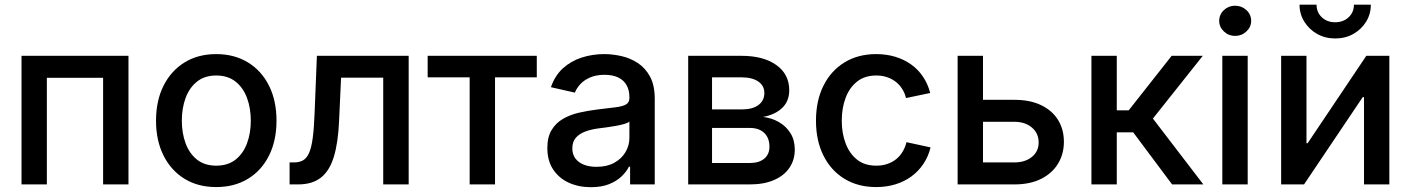

<svg xmlns="http://www.w3.org/2000/svg" viewBox="-20 -778 5952 810"><path d="M522 -542.5V0H415V-449.7H177.7V0H70.8V-542.5Z M892.1 11.2Q815.4 11.2 758.5 -23.7Q701.7 -58.6 669.9 -121.8Q638.2 -185.1 638.2 -268.6Q638.2 -353 669.9 -416.3Q701.7 -479.5 758.5 -514.6Q815.4 -549.8 892.1 -549.8Q968.8 -549.8 1026.1 -514.6Q1083.5 -479.5 1115 -416.3Q1146.5 -353 1146.5 -268.6Q1146.5 -185.1 1115 -121.8Q1083.5 -58.6 1026.1 -23.7Q968.8 11.2 892.1 11.2ZM892.1 -79.1Q941.4 -79.1 973.9 -104.7Q1006.3 -130.4 1022.2 -173.6Q1038.1 -216.8 1038.1 -268.6Q1038.1 -321.3 1022.2 -364.5Q1006.3 -407.7 973.9 -433.6Q941.4 -459.5 892.1 -459.5Q843.3 -459.5 811 -433.6Q778.8 -407.7 762.9 -364.5Q747.1 -321.3 747.1 -268.6Q747.1 -216.8 762.9 -173.6Q778.8 -130.4 811 -104.7Q843.3 -79.1 892.1 -79.1Z M1201.7 0V-92.8H1220.7Q1243.2 -92.8 1258.5 -101.6Q1273.9 -110.4 1283.9 -132.8Q1293.9 -155.3 1299.3 -195.6Q1304.7 -235.8 1307.1 -298.3L1316.9 -542.5H1704.1V0H1596.7V-450.2H1418.9L1410.6 -270Q1406.7 -177.2 1388.7 -117.4Q1370.6 -57.6 1334 -28.8Q1297.4 0 1237.8 0Z M1961.4 0V-451.7H1784.2V-542.5H2244.6V-451.7H2068.4V0Z M2473.1 11.7Q2420.9 11.7 2379.4 -7.3Q2337.9 -26.4 2313.5 -63.2Q2289.1 -100.1 2289.1 -153.8Q2289.1 -199.7 2306.9 -229.2Q2324.7 -258.8 2354.7 -276.4Q2384.8 -293.9 2422.1 -302.5Q2459.5 -311 2498.5 -315.9Q2546.9 -321.8 2576.9 -325.4Q2606.9 -329.1 2621.1 -337.4Q2635.3 -345.7 2635.3 -365.2V-368.2Q2635.3 -397.9 2623.3 -418.9Q2611.3 -439.9 2588.1 -451.2Q2564.9 -462.4 2530.3 -462.4Q2495.6 -462.4 2470 -451.4Q2444.3 -440.4 2428.5 -423.3Q2412.6 -406.2 2405.3 -387.2L2304.2 -410.2Q2321.3 -459.5 2355 -490Q2388.7 -520.5 2434.1 -535.2Q2479.5 -549.8 2529.3 -549.8Q2564 -549.8 2601.1 -541.5Q2638.2 -533.2 2670.2 -512.5Q2702.1 -491.7 2722.2 -455.1Q2742.2 -418.5 2742.2 -361.3V0H2638.2V-74.7H2633.3Q2622.6 -53.2 2601.8 -33.4Q2581.1 -13.7 2549.3 -1Q2517.6 11.7 2473.1 11.7ZM2496.6 -74.2Q2540.5 -74.2 2571.5 -91.3Q2602.5 -108.4 2618.9 -136.5Q2635.3 -164.6 2635.3 -196.3V-265.1Q2629.9 -259.8 2614 -255.1Q2598.1 -250.5 2577.6 -246.8Q2557.1 -243.2 2537.4 -240.5Q2517.6 -237.8 2504.4 -236.3Q2474.1 -232.4 2449.2 -223.1Q2424.3 -213.9 2409.4 -197Q2394.5 -180.2 2394.5 -151.9Q2394.5 -126.5 2407.7 -109.1Q2420.9 -91.8 2443.8 -83Q2466.8 -74.2 2496.6 -74.2Z M2883.3 0V-542.5H3108.4Q3200.7 -542.5 3255.1 -503.7Q3309.6 -464.8 3309.6 -397.5Q3309.6 -351.1 3280 -322.8Q3250.5 -294.4 3199.2 -284.7Q3235.8 -280.3 3266.1 -262.9Q3296.4 -245.6 3314.7 -216.3Q3333 -187 3333 -147Q3333 -103.5 3310.5 -70.3Q3288.1 -37.1 3245.6 -18.6Q3203.1 0 3143.6 0ZM2983.9 -90.3H3143.1Q3182.1 -90.3 3204.1 -108.6Q3226.1 -127 3226.1 -158.7Q3226.1 -196.3 3204.1 -217.3Q3182.1 -238.3 3143.1 -238.3H2983.9ZM2983.9 -316.4H3109.9Q3154.8 -316.4 3179.7 -335Q3204.6 -353.5 3204.6 -385.7Q3204.6 -416.5 3179 -434.1Q3153.3 -451.7 3108.4 -451.7H2983.9Z M3676.3 11.2Q3599.6 11.2 3542.5 -23.7Q3485.4 -58.6 3453.9 -121.8Q3422.4 -185.1 3422.4 -268.6Q3422.4 -353 3453.9 -416.3Q3485.4 -479.5 3542.5 -514.6Q3599.6 -549.8 3676.3 -549.8Q3719.2 -549.8 3756.6 -538.6Q3793.9 -527.3 3823.7 -506.1Q3853.5 -484.9 3874 -454.3Q3894.5 -423.8 3904.3 -385.7L3802.2 -364.3Q3797.4 -385.3 3786.1 -402.8Q3774.9 -420.4 3759 -432.9Q3743.2 -445.3 3722.4 -452.4Q3701.7 -459.5 3676.8 -459.5Q3627.9 -459.5 3595.7 -433.8Q3563.5 -408.2 3547.4 -365Q3531.2 -321.8 3531.2 -268.6Q3531.2 -216.3 3547.4 -173.3Q3563.5 -130.4 3595.5 -104.7Q3627.4 -79.1 3676.8 -79.1Q3702.1 -79.1 3723.1 -86.2Q3744.1 -93.3 3760.5 -106.4Q3776.9 -119.6 3787.8 -137.9Q3798.8 -156.2 3804.2 -178.2L3905.8 -156.2Q3896.5 -117.7 3875.7 -86.7Q3855 -55.7 3825 -33.7Q3794.9 -11.7 3757.1 -0.2Q3719.2 11.2 3676.3 11.2Z M4101.1 -356.9H4259.8Q4325.7 -356.9 4372.6 -334.2Q4419.4 -311.5 4443.8 -271.7Q4468.3 -231.9 4468.3 -179.7Q4468.3 -128.4 4443.6 -87.6Q4418.9 -46.9 4372.3 -23.4Q4325.7 0 4259.8 0H4020V-542.5H4127V-92.8H4259.3Q4304.7 -92.8 4333.3 -116Q4361.8 -139.2 4361.8 -176.8Q4361.8 -215.8 4333.3 -240Q4304.7 -264.2 4259.3 -264.2H4101.1Z M4584.5 0V-542.5H4691.4V-312.5H4741.7L4922.9 -542.5H5054.2L4843.8 -277.8L5056.6 0H4924.8L4760.7 -219.7H4691.4V0Z M5136.7 0V-542.5H5243.7V0ZM5190.4 -626.5Q5163.1 -626.5 5143.3 -645.3Q5123.5 -664.1 5123.5 -689.9Q5123.5 -716.8 5143.3 -735.4Q5163.1 -753.9 5190.4 -753.9Q5218.3 -753.9 5238.3 -735.4Q5258.3 -716.8 5258.3 -689.9Q5258.3 -664.1 5238.3 -645.3Q5218.3 -626.5 5190.4 -626.5Z M5841.3 0H5734.4V-368.2H5729L5481.4 0H5384.8V-542.5H5491.7V-173.8H5496.6L5744.1 -542.5H5841.3ZM5612.8 -615.7Q5570.8 -615.7 5536.9 -634.8Q5502.9 -653.8 5482.7 -686.3Q5462.4 -718.8 5462.4 -758.3H5534.2Q5534.2 -726.1 5556.4 -705.1Q5578.6 -684.1 5612.8 -684.1Q5647 -684.1 5669.4 -705.1Q5691.9 -726.1 5691.9 -758.3H5763.2Q5763.2 -718.8 5743.4 -686.5Q5723.6 -654.3 5689.7 -635Q5655.8 -615.7 5612.8 -615.7Z"/></svg>

Font: Inter 16pt Medium
Style: Regular
Weight: 500
Version: Version 4.001;git-66647c0bb